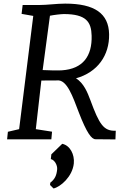

<svg xmlns="http://www.w3.org/2000/svg" viewBox="-20 -775 693 1068"><path d="M19.5 0H265.6L269.5 -42.5L179.2 -56.6L210 -327.1C235.8 -327.1 296.9 -327.6 296.9 -327.6C352.5 -334.5 384.8 -237.3 418.5 -149.4C462.4 -35.6 489.3 0 511.7 -0.5L622.1 0.5L624 -47.9C556.6 -44.9 532.2 -83 482.4 -218.8C466.3 -261.7 445.8 -312.5 402.8 -339.4C522 -372.6 589.4 -466.8 586.9 -585C584.5 -699.7 506.8 -754.9 342.8 -754.9C294.9 -754.9 242.7 -747.1 196.8 -747.1H106L100.1 -697.8L165 -686.5L86.4 -56.6L23.9 -42ZM217.3 -385.3 257.8 -687.5C278.3 -691.9 320.3 -696.8 335 -696.8C460 -696.8 487.8 -652.8 489.7 -576.2C492.7 -463.4 441.9 -391.6 323.7 -383.8C304.7 -382.3 240.2 -383.8 217.3 -385.3ZM326.2 24.9 265.6 83.5 262.7 109.9C283.7 114.3 300.3 144.5 297.9 167.5C294.4 202.6 284.2 222.2 259.8 241.2L258.3 253.9L277.8 273.4C316.4 264.6 382.8 208 390.6 134.3C395.5 84.5 370.1 34.2 326.2 24.9Z"/></svg>

Font: Merriweather
Style: Italic
Weight: 400
Italic angle: -7.5°
Designer: Eben Sorkin
Foundry: Eben Sorkin
Version: Version 1.001